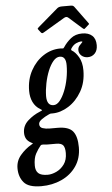

<svg xmlns="http://www.w3.org/2000/svg" viewBox="-141 -815 649 1110"><g transform="rotate(-5 183.0 -260.5)"><path d="M126.5 -635 115 -650Q110.5 -656 111.2 -658Q112 -660 118.5 -665.5L234 -764.5Q243.5 -773 262 -773H311.5Q321 -773 325.2 -771Q329.5 -769 333 -764.5L406.5 -664Q409.5 -660 409.2 -658.2Q409 -656.5 404 -652.5L386.5 -637Q380 -631 378 -631.5Q376 -632 370.5 -636.5L293 -705Q282.5 -714.5 268 -705.5L144 -632Q137.5 -628 134 -629Q130.5 -630 126.5 -635ZM-75.5 137Q-75.5 94 -47.5 61.2Q-19.5 28.5 16 8Q27 1.5 26 1Q25 0.5 16.5 -4Q-3.5 -14.5 -11.8 -29.5Q-20 -44.5 -20 -64Q-20 -105 11.2 -133.5Q42.5 -162 82 -178Q96 -183.5 95.2 -185.5Q94.5 -187.5 85 -193Q58 -209 44.2 -237.5Q30.5 -266 30.5 -302.5Q30.5 -368.5 58.8 -420.2Q87 -472 132.8 -501.8Q178.5 -531.5 230.5 -531.5Q236 -531.5 238.2 -531.2Q240.5 -531 242.5 -530.5Q248 -530 249.2 -530.8Q250.5 -531.5 254.5 -537Q272 -564 298.5 -585.5Q325 -607 364.5 -607Q401.5 -607 422.2 -588.2Q443 -569.5 443 -532.5Q443 -502 426.8 -484.8Q410.5 -467.5 385.5 -467.5Q364 -467.5 349.2 -480.5Q334.5 -493.5 334.5 -513Q334.5 -528 344.5 -539Q354.5 -550 360.2 -555.8Q366 -561.5 353 -561.5Q343.5 -561.5 326.5 -554.2Q309.5 -547 296.5 -527.5Q290 -518 296.5 -514Q317 -502.5 335.2 -471.8Q353.5 -441 353.5 -394.5Q353.5 -324 323.2 -271.8Q293 -219.5 246.8 -190.5Q200.5 -161.5 153.5 -161.5Q150 -161.5 145 -161.5Q142.5 -161.5 139.8 -160.8Q137 -160 130 -156.5Q109 -147 90.2 -133.8Q71.5 -120.5 71.5 -106.5Q71.5 -87.5 89.5 -81.8Q107.5 -76 128 -76Q131.5 -76 141.8 -76Q152 -76 162 -76Q172 -76 175 -76Q240.5 -76 264.5 -46Q288.5 -16 288.5 46.5Q288.5 110.5 256.5 156.8Q224.5 203 171 227.5Q117.5 252 53.5 252Q-21 252 -48.2 219.2Q-75.5 186.5 -75.5 137ZM125.5 -264Q125.5 -208.5 164.5 -208.5Q183.5 -208.5 200.5 -229Q217.5 -249.5 231 -282.8Q244.5 -316 252 -355Q259.5 -394 259.5 -431.5Q260 -484.5 224 -484.5Q204 -484.5 186.2 -463.8Q168.5 -443 155 -409.8Q141.5 -376.5 133.8 -338Q126 -299.5 125.5 -264ZM69 17.5Q53.5 36 39.5 61.5Q25.5 87 25.5 130.5Q25.5 160 41.5 174.8Q57.5 189.5 95.5 189.5Q119.5 189.5 146.2 177Q173 164.5 191.8 138.8Q210.5 113 210.5 73Q210.5 41.5 199.8 28.2Q189 15 159.5 15H115Q108 15 103.2 14.8Q98.5 14.5 84 13Q74 12 69 17.5Z"/></g></svg>

Font: Besley* Condensed Medium
Style: Italic
Weight: 500
Width: 3
Italic angle: -13°
Designer: Owen Earl
Foundry: indestructible type*
Version: Version 3.000; ttfautohint (v1.8.3)